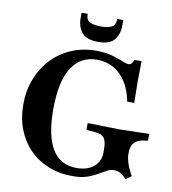

<svg xmlns="http://www.w3.org/2000/svg" viewBox="-98 -1010 993 1106"><g transform="rotate(10 398.0 -457.0)"><path d="M399 11Q322 11 258 -15Q194 -41 147.5 -88.5Q101 -136 75.5 -201.5Q50 -267 50 -346Q50 -428 77 -497Q104 -566 152.5 -617Q201 -668 266.5 -696Q332 -724 410 -724Q466 -724 507 -712Q548 -700 576 -688Q587 -684 593.5 -682Q600 -680 605 -680Q627 -680 635 -710H678L676 -593L678 -466H637Q624 -533 594.5 -579Q565 -625 522 -649.5Q479 -674 425 -674Q328 -674 276.5 -592.5Q225 -511 225 -348Q225 -194 272.5 -116.5Q320 -39 415 -39Q459 -39 489.5 -53.5Q520 -68 536.5 -93.5Q553 -119 553 -151V-174Q553 -219 538.5 -238.5Q524 -258 487 -261L434 -265V-305L620 -301L794 -305V-265L769 -262Q696 -253 696 -178V-171Q696 -126 727 -67L737 -48L704 -24Q674 -64 631 -64Q610 -64 593.5 -55Q577 -46 549 -30Q516 -11 483 0Q450 11 399 11ZM411.5 -776Q343 -776 316 -809.5Q289 -843 289 -892V-925H325V-920Q325 -889 348 -877.5Q371 -866 411.5 -866Q452 -866 474.5 -877.2Q497 -888.5 497 -920V-925H533V-892Q533 -843 506.5 -809.5Q480 -776 411.5 -776Z"/></g></svg>

Font: Baskervville SC
Style: Regular
Weight: 400
Designer: Alexis Faudot, Rémi Forte, Morgane Pierson, Rafael Ribas, Tanguy Vanlaeys, Rosalie Wagner, Thomas Huot-Marchand
Foundry: ANRT
Version: Version 1.100